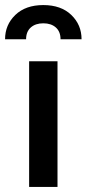

<svg xmlns="http://www.w3.org/2000/svg" viewBox="-56 -738 342 758"><path d="M59 -496H171V0H59ZM266 -583H183Q183 -613 164.5 -629.5Q146 -646 115 -646Q84 -646 65.5 -629.5Q47 -613 47 -583H-36Q-36 -640 4.5 -679Q45 -718 115 -718Q185 -718 225.5 -679Q266 -640 266 -583Z"/></svg>

Font: Cabin SemiBold
Style: Regular
Weight: 600
Designer: Pablo Impallari
Foundry: Pablo Impallari. http://www.impallari.com Igino Marini. http://www.ikern.com
Version: Version 2.200